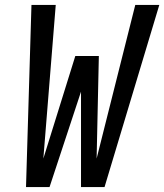

<svg xmlns="http://www.w3.org/2000/svg" viewBox="-20 -755 663 775"><path d="M85 0 107 -735H205L155 -115L284 -529H379L370 -115L526 -735H623L402 0H307V-385L180 0Z"/></svg>

Font: Iosevka SS04 Medium Extended
Style: Italic
Weight: 500
Width: 7
Italic angle: -9°
Monospace: yes
Designer: Belleve Invis
Foundry: Belleve Invis
Version: Version 19.0.0; ttfautohint (v1.8.4)